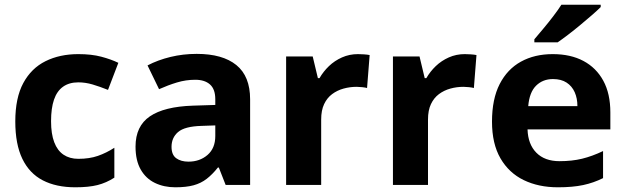

<svg xmlns="http://www.w3.org/2000/svg" viewBox="-20 -786 2657 816"><path d="M300 10Q219 10 162 -19.5Q105 -49 75 -111Q45 -173 45 -270Q45 -370 79 -433Q113 -496 173.5 -526Q234 -556 313 -556Q369 -556 410.5 -545Q452 -534 483 -519L439 -404Q404 -418 373.5 -427Q343 -436 313 -436Q274 -436 248 -417.5Q222 -399 209.5 -362.5Q197 -326 197 -271Q197 -217 210.5 -181.5Q224 -146 250 -128.5Q276 -111 313 -111Q360 -111 396 -123.5Q432 -136 466 -158V-31Q432 -9 394.5 0.5Q357 10 300 10Z M816 -557Q926 -557 984.5 -509.5Q1043 -462 1043 -364V0H939L910 -74H906Q883 -45 858.5 -26Q834 -7 802.5 1.5Q771 10 725 10Q677 10 638.5 -8.5Q600 -27 578 -65.5Q556 -104 556 -163Q556 -250 617 -291.5Q678 -333 800 -337L895 -340V-364Q895 -407 872.5 -427Q850 -447 810 -447Q770 -447 732 -435.5Q694 -424 656 -407L607 -508Q651 -531 704.5 -544Q758 -557 816 -557ZM837 -251Q765 -249 737 -225Q709 -201 709 -162Q709 -128 729 -113.5Q749 -99 781 -99Q829 -99 862 -127.5Q895 -156 895 -208V-253Z M1501 -556Q1512 -556 1527 -555Q1542 -554 1551 -552L1540 -412Q1533 -414 1519.5 -415.5Q1506 -417 1496 -417Q1467 -417 1440 -409.5Q1413 -402 1391.5 -386Q1370 -370 1357.5 -343.5Q1345 -317 1345 -278V0H1196V-546H1309L1331 -454H1338Q1354 -482 1378 -505Q1402 -528 1433.5 -542Q1465 -556 1501 -556Z M1955 -556Q1966 -556 1981 -555Q1996 -554 2005 -552L1994 -412Q1987 -414 1973.5 -415.5Q1960 -417 1950 -417Q1921 -417 1894 -409.5Q1867 -402 1845.5 -386Q1824 -370 1811.5 -343.5Q1799 -317 1799 -278V0H1650V-546H1763L1785 -454H1792Q1808 -482 1832 -505Q1856 -528 1887.5 -542Q1919 -556 1955 -556Z M2329 -556Q2405 -556 2459.5 -527Q2514 -498 2544 -443Q2574 -388 2574 -308V-236H2222Q2224 -173 2259.5 -137Q2295 -101 2358 -101Q2411 -101 2454 -111.5Q2497 -122 2543 -144V-29Q2503 -9 2458.5 0.5Q2414 10 2351 10Q2269 10 2206 -20.5Q2143 -51 2107 -113Q2071 -175 2071 -269Q2071 -365 2103.5 -428.5Q2136 -492 2194 -524Q2252 -556 2329 -556ZM2330 -450Q2287 -450 2258.5 -422Q2230 -394 2225 -335H2434Q2434 -368 2422.5 -394Q2411 -420 2388 -435Q2365 -450 2330 -450ZM2533 -756Q2519 -742 2496 -722Q2473 -702 2446.5 -680Q2420 -658 2394.5 -638.5Q2369 -619 2350 -606H2251V-619Q2267 -638 2288.5 -663.5Q2310 -689 2331 -716.5Q2352 -744 2366 -766H2533Z"/></svg>

Font: Noto Sans Gujarati
Style: Regular
Weight: 400
Designer: Jelle Bosma - Monotype Design Team, Universal Thirst
Foundry: Monotype Imaging Inc.
Version: Version 2.102